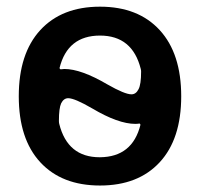

<svg xmlns="http://www.w3.org/2000/svg" viewBox="-20 -576 603 584"><path d="M161.1 -369.1Q161.1 -368.2 162.1 -366.7Q163.1 -365.2 165 -365.2Q170.9 -366.2 175.8 -366.2Q226.6 -366.2 306.6 -319.3Q359.4 -289.1 379.9 -289.1Q393.6 -289.1 401.4 -304.7Q409.2 -319.3 409.2 -358.4Q409.2 -362.3 408.2 -366.2Q382.8 -467.8 284.2 -467.8Q185.5 -467.8 161.1 -369.1ZM159.2 -208Q159.2 -203.1 160.2 -199.2Q185.5 -97.7 283.2 -97.7Q284.2 -97.7 284.2 -97.7Q382.8 -98.6 407.2 -196.3Q407.2 -197.3 406.2 -198.7Q405.3 -200.2 404.3 -200.2Q397.5 -199.2 391.6 -199.2Q339.8 -199.2 260.7 -246.1Q207 -277.3 187.5 -277.3Q173.8 -277.3 166 -261.7Q159.2 -247.1 159.2 -208ZM37.1 -283.2Q37.1 -413.1 102.5 -484.4Q168 -555.7 284.2 -555.7Q400.4 -555.7 465.8 -484.4Q531.2 -413.1 531.2 -283.2Q531.2 -153.3 465.8 -82.5Q400.4 -11.7 284.2 -11.7Q168 -11.7 102.5 -82.5Q37.1 -153.3 37.1 -283.2Z"/></svg>

Font: Gen Jyuu GothicL Medium
Style: Regular
Weight: 500
Designer: [Source Han Sans]
Ryoko NISHIZUKA  (kana & ideographs); Paul D. Hunt (Latin, Greek & Cyrillic); Wenlong ZHANG  (bopomofo
Version: Version 1.002.20150607